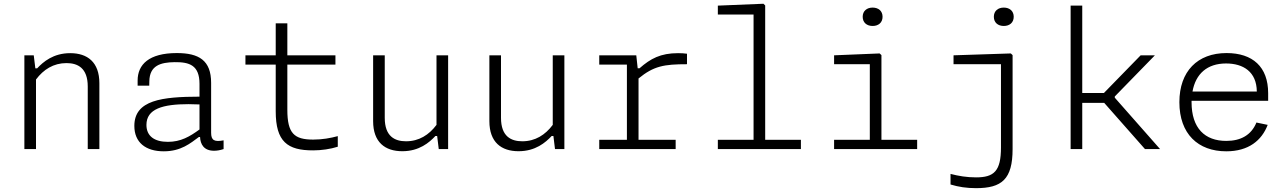

<svg xmlns="http://www.w3.org/2000/svg" viewBox="-20 -795 6860 1024"><path d="M510 0V-351C510 -464 446 -511.5 354.5 -511.5C264 -511.5 210.5 -465 178 -430.5H168.5L160 -500H110V0H172V-371C212 -424.5 265.5 -458.5 334.5 -458.5C394 -458.5 448 -433 448 -333.5V0Z M923 -512C774.5 -512 714 -451 714 -365.5V-338H776L776.5 -362C778 -446 837 -462.5 911 -463.5C990.5 -464.5 1044 -447 1044 -347.5V-279.5C845 -279 696.5 -262 696.5 -123.5C696.5 -36 756 12 853.5 12C945.5 12 995.5 -31 1041 -64.5H1047C1048.5 -25.5 1067.5 9 1121.5 9C1136 9 1153.5 6.5 1172.5 0V-46.5C1122.5 -37 1106 -47 1106 -87V-353C1106 -473 1041 -512 923 -512ZM761 -129C761 -214.5 848 -239.5 985.5 -239.5C1000.5 -239.5 1022.5 -239 1044 -238V-104.5C992 -66.5 944 -38.5 875.5 -38.5C803.5 -38.5 761 -69 761 -129Z M1650.5 7C1694 7 1742.5 0 1781.5 -12.5V-69C1743 -58.5 1699 -50.5 1650.5 -50.5C1549 -50.5 1512.5 -83.5 1512.5 -209.5V-450.5H1769V-500H1512.5V-670.5H1450.5V-500H1289V-450.5H1450.5V-201.5C1450.5 -40 1512.5 7.5 1650.5 7Z M1970 -500V-149C1970 -36 2034 11.5 2125.5 11.5C2216 11.5 2269.5 -35 2302 -69.5H2311.5L2320 0H2370V-500H2308V-129C2268 -75.5 2214.5 -41.5 2145.5 -41.5C2086 -41.5 2032 -67 2032 -166.5V-500Z M2590 -500V-149C2590 -36 2654 11.5 2745.5 11.5C2836 11.5 2889.5 -35 2922 -69.5H2931.5L2940 0H2990V-500H2928V-129C2888 -75.5 2834.5 -41.5 2765.5 -41.5C2706 -41.5 2652 -67 2652 -166.5V-500Z M3373.5 -500H3176V-450.5H3323.5V-49.5H3176V0H3583.5V-49.5H3385.5V-376.5C3466.5 -443 3521.5 -452.5 3644 -452.5V-508.5C3629.5 -510.5 3614 -511.5 3596.5 -511.5C3503 -511.5 3449.5 -482.5 3391 -431H3381Z M3808.5 0H4251.5V-49.5H4061V-766L4051.5 -775L3808.5 -765V-717.5H3999V-49.5H3808.5Z M4428.5 0H4871.5V-49.5H4681V-501L4671.5 -510L4428.5 -500V-452.5H4619V-49.5H4428.5ZM4634 -656.5C4665 -656.5 4687 -674.5 4687 -705.5C4687 -736.5 4665 -754.5 4634 -754.5C4603 -754.5 4581 -736.5 4581 -705.5C4581 -674.5 4603 -656.5 4634 -656.5Z M5380.5 0V-501L5371 -510L5065.5 -500V-452.5H5318.5V-8C5318.5 118 5281 151 5185.5 151C5135.5 151 5092 143.5 5049.5 132.5V189C5092.5 202 5135.5 208.5 5185.5 208.5C5322.5 208.5 5380.5 161.5 5380.5 0ZM5333.5 -656.5C5364.5 -656.5 5386.5 -674.5 5386.5 -705.5C5386.5 -736.5 5364.5 -754.5 5333.5 -754.5C5302.5 -754.5 5280.5 -736.5 5280.5 -705.5C5280.5 -674.5 5302.5 -656.5 5333.5 -656.5Z M5752 0V-246.5H5869L6086.5 0H6167L5925.5 -274V-280.5L6139.5 -500H6063.5L5867.5 -299H5752V-765H5690V0Z M6270 -250C6270 -80.5 6370 12 6520 12C6639.5 12 6709.5 -46.5 6741 -129L6681 -141.5C6653.5 -74.5 6597.5 -43.5 6520 -43.5C6406 -43.5 6335 -111 6335 -250V-257.5H6743.5V-298C6743.5 -438.5 6661 -512 6521.5 -512C6366.5 -512 6270 -414.5 6270 -250ZM6340 -307C6357 -401.5 6418.5 -456.5 6519 -456.5C6611 -456.5 6682 -412 6683 -307Z"/></svg>

Font: Monaspace Neon ExtraLight
Style: Regular
Weight: 200
Designer: Riley Cran & the Lettermatic Team
Foundry: Lettermatic
Version: Version 1.200 (Monaspace Neon)